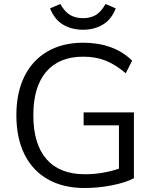

<svg xmlns="http://www.w3.org/2000/svg" viewBox="-20 -934 771 962"><path d="M651 -371V-41Q609 -19 541 -5.5Q473 8 403 8Q297 8 220 -35.5Q143 -79 102.5 -161Q62 -243 62 -357Q62 -470 102.5 -551.5Q143 -633 218.5 -676.5Q294 -720 397 -720Q472 -720 534.5 -697.5Q597 -675 642 -630L610 -567Q558 -611 508.5 -630.5Q459 -650 397 -650Q276 -650 211.5 -574.5Q147 -499 147 -357Q147 -212 213 -136.5Q279 -61 405 -61Q494 -61 576 -89V-306H399V-371ZM231 -892 282 -914Q305 -874 332 -858.5Q359 -843 396 -843Q433 -843 459.5 -858.5Q486 -874 509 -914L560 -892Q538 -836 495 -810.5Q452 -785 396 -785Q339 -785 296 -810.5Q253 -836 231 -892Z"/></svg>

Font: Muli-Regular
Style: Regular
Weight: 400
Version: Version 2.000